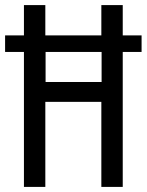

<svg xmlns="http://www.w3.org/2000/svg" viewBox="-22 -734 576 754"><path d="M72 0V-530H-2V-595H72V-714H156V-595H376V-714H460V-595H534V-530H460V0H376V-334H156V0ZM157 -412H377V-530H157Z"/></svg>

Font: Noto Sans Oriya ExtCond
Style: Regular
Weight: 400
Width: 2
Designer: Amélie Bonet and Sol Matas
Foundry: Google LLC
Version: Version 2.006; ttfautohint (v1.8.4.7-5d5b)